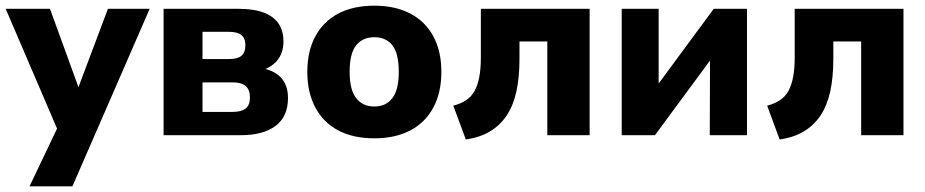

<svg xmlns="http://www.w3.org/2000/svg" viewBox="-25 -476 3257 676"><path d="M79 180 191 -55V12L-5 -445H151L264 -134H238L355 -445H502L230 180Z M551 0V-445H814Q869 -445 904 -431.5Q939 -418 956 -392.5Q973 -367 973 -330Q973 -289 950.5 -262.5Q928 -236 886 -225V-238Q921 -233 943.5 -219.5Q966 -206 977.5 -184Q989 -162 989 -131Q989 -66 945.5 -33Q902 0 822 0ZM688 -82H794Q825 -82 840 -94Q855 -106 855 -133Q855 -160 840 -173Q825 -186 795 -186H688ZM688 -268H780Q811 -268 825 -279.5Q839 -291 839 -317Q839 -341 825 -352.5Q811 -364 780 -364H688Z M1293 11Q1219 11 1166.5 -16.5Q1114 -44 1085.5 -97Q1057 -150 1057 -223Q1057 -296 1085.5 -348.5Q1114 -401 1166.5 -428.5Q1219 -456 1293 -456Q1366 -456 1419 -428.5Q1472 -401 1500.5 -348.5Q1529 -296 1529 -223Q1529 -150 1500.5 -97Q1472 -44 1419 -16.5Q1366 11 1293 11ZM1293 -101Q1334 -101 1356.5 -130.5Q1379 -160 1379 -223Q1379 -288 1356.5 -316.5Q1334 -345 1293 -345Q1252 -345 1229 -316.5Q1206 -288 1206 -223Q1206 -160 1229 -130.5Q1252 -101 1293 -101Z M1615 15 1571 -104Q1598 -111 1616.5 -123.5Q1635 -136 1646 -156Q1657 -176 1662.5 -205Q1668 -234 1668 -274V-445H2051V0H1902V-330H1804V-269Q1804 -203 1793 -153.5Q1782 -104 1759 -69.5Q1736 -35 1700.5 -13.5Q1665 8 1615 15Z M2164 0V-445H2294V-129H2255L2488 -445H2605V0H2474L2475 -316H2514L2281 0Z M2720 15 2676 -104Q2703 -111 2721.5 -123.5Q2740 -136 2751 -156Q2762 -176 2767.5 -205Q2773 -234 2773 -274V-445H3156V0H3007V-330H2909V-269Q2909 -203 2898 -153.5Q2887 -104 2864 -69.5Q2841 -35 2805.5 -13.5Q2770 8 2720 15Z"/></svg>

Font: Nunito Sans 12pt ExtraLight
Style: Weight 830 Width 84 Optical size 12.0 YTLC 445
Weight: 830
Width: 4
Designer: Vernon Adams
Foundry: Vernon Adams
Version: Version 3.101;gftools[0.9.27]